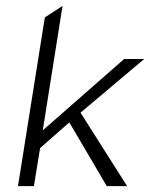

<svg xmlns="http://www.w3.org/2000/svg" viewBox="-20 -651 509 651"><path d="M41 -20H95L116 -149L215 -236L342 -20H411L253 -269L469 -451H401L125 -209L192 -631L132 -592Z"/></svg>

Font: Charger Sport
Style: ExLitNrwObl
Weight: 200
Designer: Jasper
Foundry: Cannot Into Space Fonts
Version: Version 1.1